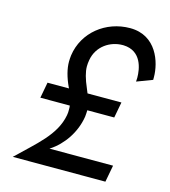

<svg xmlns="http://www.w3.org/2000/svg" viewBox="-107 -796 779 881"><g transform="rotate(15 283.0 -355.0)"><path d="M101 -370 87 -295H227C228 -289 228 -282 228 -276C228 -267 228 -258 226 -249C208 -151 125 -88 35 0H475L490 -80H188C189 -81 190 -81 191 -82C249 -120 296 -187 308 -264C309 -275 310 -285 310 -295H438L452 -370H291C288 -377 285 -385 282 -392C265 -431 256 -463 256 -489C256 -499 257 -509 259 -520C271 -589 332 -626 389 -626C391 -626 392 -626 394 -626C480 -623 493 -541 493 -498C493 -492 492 -486 492 -480L566 -508C566 -512 566 -517 566 -521C566 -590 529 -710 403 -710C288 -710 189 -632 173 -519C172 -509 171 -499 171 -489C171 -455 181 -417 200 -376C201 -374 202 -372 203 -370Z"/></g></svg>

Font: Jost
Style: Italic
Weight: 400
Italic angle: -5°
Version: Version 3.710